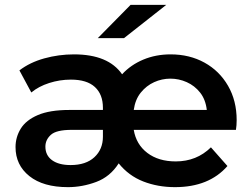

<svg xmlns="http://www.w3.org/2000/svg" viewBox="-20 -764 1033 791"><path d="M260 7Q158 7 101 -38.5Q44 -84 44 -158Q44 -199 65.5 -234Q87 -269 136 -290Q185 -311 266 -311H404V-320Q404 -375 371 -405.5Q338 -436 272 -436Q226 -436 182.5 -422Q139 -408 109 -383L60 -474Q103 -507 162.5 -523.5Q222 -540 285 -540Q426 -540 483 -458Q519 -497 570.5 -518.5Q622 -540 683 -540Q761 -540 822.5 -506Q884 -472 919.5 -410.5Q955 -349 955 -269Q955 -247 952 -229H531Q541 -169 587 -134Q633 -99 704 -99Q790 -99 849 -157L917 -80Q841 7 701 7Q630 7 570 -16.5Q510 -40 469 -91Q434 -36 376.5 -14.5Q319 7 260 7ZM531 -311H832Q827 -354 804.5 -382.5Q782 -411 749.5 -425.5Q717 -440 682 -440Q647 -440 615 -425.5Q583 -411 560 -382.5Q537 -354 531 -311ZM404 -229H275Q212 -229 189.5 -208.5Q167 -188 167 -160Q167 -124 194.5 -104Q222 -84 271 -84Q334 -84 369 -116.5Q404 -149 404 -201ZM383 -607 518 -744H665L491 -607Z"/></svg>

Font: Montserrat SemiBold
Style: Regular
Weight: 600
Designer: Julieta Ulanovsky
Foundry: Julieta Ulanovsky
Version: Version 9.000; ttfautohint (v1.8.4.7-5d5b)